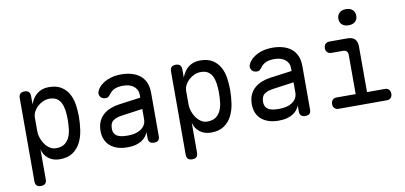

<svg xmlns="http://www.w3.org/2000/svg" viewBox="-83 -1033 3165 1500"><g transform="rotate(-10 1500.0 -283.5)"><path d="M135 -560Q158 -560 169 -548.5Q180 -537 180 -514V-450Q189 -475 202.5 -495Q216 -515 234 -529.5Q252 -544 275 -552Q298 -560 327 -560Q388 -560 426 -536Q464 -512 485 -473.5Q506 -435 513 -388Q520 -341 520 -294Q520 -240 512 -186Q504 -132 482 -88.5Q460 -45 420 -17.5Q380 10 317 10Q262 10 225.5 -19.5Q189 -49 180 -94V145Q180 168 169 179Q158 190 135 190Q112 190 101 179Q90 168 90 145V-514Q90 -537 101 -548.5Q112 -560 135 -560ZM318 -470Q291 -470 266 -459Q241 -448 222 -430.5Q203 -413 191.5 -390.5Q180 -368 180 -344V-234Q180 -210 189 -183Q198 -156 214 -133Q230 -110 252.5 -95Q275 -80 302 -80Q345 -80 370 -98Q395 -116 408.5 -145.5Q422 -175 426 -212.5Q430 -250 430 -288Q430 -327 425 -360.5Q420 -394 407.5 -418.5Q395 -443 373 -456.5Q351 -470 318 -470Z M1018 -355V-375Q1018 -400 1008.5 -418Q999 -436 983 -447.5Q967 -459 946 -464.5Q925 -470 901 -470Q862 -470 836.5 -459.5Q811 -449 794 -427Q788 -419 783 -413.5Q778 -408 773.5 -404.5Q769 -401 764 -399.5Q759 -398 753 -398Q721 -398 708 -420.5Q695 -443 709 -468Q722 -492 743 -509.5Q764 -527 790 -538.5Q816 -550 844.5 -555Q873 -560 901 -560Q945 -560 983 -549.5Q1021 -539 1049 -517Q1077 -495 1092.5 -460.5Q1108 -426 1108 -378V-34Q1108 -11 1097.5 -0.5Q1087 10 1064 10Q1041 10 1030 -1Q1019 -12 1019 -35V-80Q1012 -64 1000 -48Q988 -32 968.5 -19Q949 -6 920.5 2Q892 10 852 10Q812 10 778.5 0Q745 -10 720 -30Q695 -50 681 -80.5Q667 -111 667 -152Q667 -195 681 -226.5Q695 -258 719.5 -279.5Q744 -301 777 -314Q810 -327 848 -332ZM1018 -265 853 -242Q808 -236 782.5 -218Q757 -200 757 -155Q757 -131 766.5 -116Q776 -101 792 -93Q808 -85 829 -82.5Q850 -80 874 -80Q902 -80 928 -86Q954 -92 974 -105Q994 -118 1006 -137.5Q1018 -157 1018 -185Z M1335 -560Q1358 -560 1369 -548.5Q1380 -537 1380 -514V-450Q1389 -475 1402.5 -495Q1416 -515 1434 -529.5Q1452 -544 1475 -552Q1498 -560 1527 -560Q1588 -560 1626 -536Q1664 -512 1685 -473.5Q1706 -435 1713 -388Q1720 -341 1720 -294Q1720 -240 1712 -186Q1704 -132 1682 -88.5Q1660 -45 1620 -17.5Q1580 10 1517 10Q1462 10 1425.5 -19.5Q1389 -49 1380 -94V145Q1380 168 1369 179Q1358 190 1335 190Q1312 190 1301 179Q1290 168 1290 145V-514Q1290 -537 1301 -548.5Q1312 -560 1335 -560ZM1518 -470Q1491 -470 1466 -459Q1441 -448 1422 -430.5Q1403 -413 1391.5 -390.5Q1380 -368 1380 -344V-234Q1380 -210 1389 -183Q1398 -156 1414 -133Q1430 -110 1452.5 -95Q1475 -80 1502 -80Q1545 -80 1570 -98Q1595 -116 1608.5 -145.5Q1622 -175 1626 -212.5Q1630 -250 1630 -288Q1630 -327 1625 -360.5Q1620 -394 1607.5 -418.5Q1595 -443 1573 -456.5Q1551 -470 1518 -470Z M2218 -355V-375Q2218 -400 2208.5 -418Q2199 -436 2183 -447.5Q2167 -459 2146 -464.5Q2125 -470 2101 -470Q2062 -470 2036.5 -459.5Q2011 -449 1994 -427Q1988 -419 1983 -413.5Q1978 -408 1973.5 -404.5Q1969 -401 1964 -399.5Q1959 -398 1953 -398Q1921 -398 1908 -420.5Q1895 -443 1909 -468Q1922 -492 1943 -509.5Q1964 -527 1990 -538.5Q2016 -550 2044.5 -555Q2073 -560 2101 -560Q2145 -560 2183 -549.5Q2221 -539 2249 -517Q2277 -495 2292.5 -460.5Q2308 -426 2308 -378V-34Q2308 -11 2297.5 -0.5Q2287 10 2264 10Q2241 10 2230 -1Q2219 -12 2219 -35V-80Q2212 -64 2200 -48Q2188 -32 2168.5 -19Q2149 -6 2120.5 2Q2092 10 2052 10Q2012 10 1978.5 0Q1945 -10 1920 -30Q1895 -50 1881 -80.5Q1867 -111 1867 -152Q1867 -195 1881 -226.5Q1895 -258 1919.5 -279.5Q1944 -301 1977 -314Q2010 -327 2048 -332ZM2218 -265 2053 -242Q2008 -236 1982.5 -218Q1957 -200 1957 -155Q1957 -131 1966.5 -116Q1976 -101 1992 -93Q2008 -85 2029 -82.5Q2050 -80 2074 -80Q2102 -80 2128 -86Q2154 -92 2174 -105Q2194 -118 2206 -137.5Q2218 -157 2218 -185Z M2912 -90Q2932 -90 2943.5 -77.5Q2955 -65 2955 -45Q2955 -25 2943.5 -12.5Q2932 0 2912 0H2528Q2508 0 2496.5 -12.5Q2485 -25 2485 -45Q2485 -65 2496.5 -77.5Q2508 -90 2528 -90H2680V-400Q2680 -420 2670 -430Q2660 -440 2640 -440H2549Q2529 -440 2517 -452.5Q2505 -465 2505 -485Q2505 -505 2517 -517.5Q2529 -530 2549 -530H2690Q2731 -530 2750.5 -510.5Q2770 -491 2770 -450V-90ZM2720 -629Q2687 -629 2668 -646Q2649 -663 2649 -692Q2649 -722 2668 -739.5Q2687 -757 2720 -757Q2753 -757 2772 -739.5Q2791 -722 2791 -692Q2791 -663 2772 -646Q2753 -629 2720 -629Z"/></g></svg>

Font: Maple Mono Normal
Style: Regular
Weight: 400
Monospace: yes
Designer: subframe7536
Version: Version 7.000